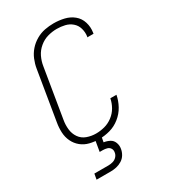

<svg xmlns="http://www.w3.org/2000/svg" viewBox="-228 -850 1032 1171"><g transform="rotate(-30 288.0 -264.5)"><path d="M235 8Q273 8 311 -2.5Q349 -13 381.5 -39Q414 -65 433.5 -100.5Q453 -136 460 -174H417Q411 -143 395 -115Q379 -87 352.5 -67Q326 -47 295.5 -39Q265 -31 235 -31Q202 -31 171.5 -42Q141 -53 123 -79Q105 -105 101.5 -138Q98 -171 104 -204L161 -549Q166 -581 180.5 -611Q195 -641 222 -663.5Q249 -686 281 -695Q313 -704 345 -704Q374 -704 401.5 -697.5Q429 -691 450 -673Q471 -655 479 -627.5Q487 -600 483 -571Q482 -568 481 -566H525L526 -573Q532 -610 521 -645.5Q510 -681 482.5 -703.5Q455 -726 419 -734.5Q383 -743 345 -743Q314 -743 282.5 -737Q251 -731 221.5 -714Q192 -697 170 -672Q148 -647 135.5 -616.5Q123 -586 118 -555L61 -210Q55 -176 56.5 -142Q58 -108 72 -78.5Q86 -49 111 -28.5Q136 -8 168.5 0Q201 8 235 8ZM96 214H196Q216 214 236.5 209.5Q257 205 275.5 193.5Q294 182 305 163.5Q316 145 319 125Q323 103 315 82Q307 61 288 51Q269 41 247 38L254 0H210L197 77H219Q234 77 248.5 81Q263 85 270.5 97.5Q278 110 275 125Q273 141 261.5 153.5Q250 166 234 170.5Q218 175 203 175H103Z"/></g></svg>

Font: Iosevka Sparkle XLtObl
Style: Regular
Weight: 200
Italic angle: -9°
Designer: Belleve Invis
Foundry: Belleve Invis
Version: Version 4.5.0; ttfautohint (v1.8.3)